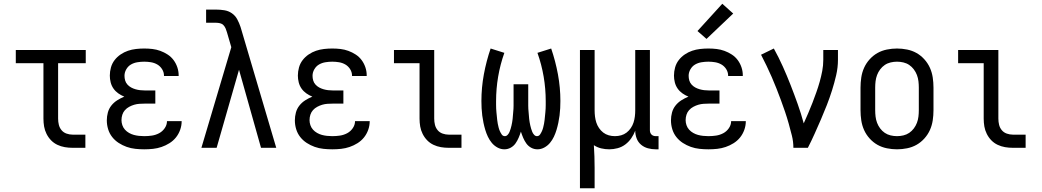

<svg xmlns="http://www.w3.org/2000/svg" viewBox="-20 -786 5540 1021"><path d="M366 0Q345 0 324.5 -3.5Q304 -7 285 -16Q266 -25 251.5 -40Q237 -55 227.5 -74Q218 -93 214.5 -113.5Q211 -134 211 -155V-450H64V-520H436V-450H289V-155Q289 -138 293 -122Q297 -106 307.5 -93.5Q318 -81 334 -75.5Q350 -70 366 -70H434V0Z M747 8Q724 8 700 5.5Q676 3 653.5 -5Q631 -13 611 -26Q591 -39 576.5 -57.5Q562 -76 555 -99Q548 -122 548 -146Q548 -167 553.5 -187.5Q559 -208 572 -224.5Q585 -241 603 -252.5Q621 -264 641 -272Q624 -279 609 -289.5Q594 -300 583.5 -315Q573 -330 568.5 -348Q564 -366 564 -384Q564 -406 570 -427.5Q576 -449 589.5 -466.5Q603 -484 621.5 -496.5Q640 -509 660.5 -516Q681 -523 703 -525.5Q725 -528 747 -528Q769 -528 790.5 -525.5Q812 -523 832.5 -515.5Q853 -508 871.5 -496Q890 -484 903 -466.5Q916 -449 923 -428Q930 -407 930 -386Q930 -385 930 -384Q930 -383 930 -382H852Q852 -383 852 -383.5Q852 -384 852 -384Q852 -402 842 -418Q832 -434 816.5 -443Q801 -452 783 -455Q765 -458 747 -458Q729 -458 710.5 -455Q692 -452 676.5 -443Q661 -434 651.5 -417.5Q642 -401 642 -383Q642 -370 645.5 -358Q649 -346 657.5 -336.5Q666 -327 677 -321Q688 -315 700 -311.5Q712 -308 724.5 -306.5Q737 -305 750 -305H806V-235H750Q736 -235 721.5 -234Q707 -233 693.5 -229Q680 -225 667 -218Q654 -211 644.5 -200.5Q635 -190 630.5 -176Q626 -162 626 -147Q626 -134 630.5 -120.5Q635 -107 644.5 -96.5Q654 -86 666.5 -79Q679 -72 692 -68.5Q705 -65 719 -63.5Q733 -62 747 -62Q768 -62 788 -65Q808 -68 826 -77.5Q844 -87 856 -104.5Q868 -122 868 -142Q868 -142 868 -142Q868 -142 868 -142H946Q946 -142 946 -141.5Q946 -141 946 -141Q946 -118 938 -95.5Q930 -73 915.5 -55Q901 -37 881 -24.5Q861 -12 839 -4.5Q817 3 794 5.5Q771 8 747 8Z M1051 0 1210 -535 1187 -614Q1184 -624 1180 -634Q1176 -644 1168.5 -652Q1161 -660 1150 -662.5Q1139 -665 1129 -665H1076V-735H1129Q1151 -735 1173 -731.5Q1195 -728 1213 -715.5Q1231 -703 1241.5 -683.5Q1252 -664 1259 -643Q1260 -640 1260.5 -638Q1261 -636 1262 -633L1449 0H1368L1251 -415L1132 0Z M1747 8Q1724 8 1700 5.5Q1676 3 1653.5 -5Q1631 -13 1611 -26Q1591 -39 1576.5 -57.5Q1562 -76 1555 -99Q1548 -122 1548 -146Q1548 -167 1553.5 -187.5Q1559 -208 1572 -224.5Q1585 -241 1603 -252.5Q1621 -264 1641 -272Q1624 -279 1609 -289.5Q1594 -300 1583.5 -315Q1573 -330 1568.5 -348Q1564 -366 1564 -384Q1564 -406 1570 -427.5Q1576 -449 1589.5 -466.5Q1603 -484 1621.5 -496.5Q1640 -509 1660.5 -516Q1681 -523 1703 -525.5Q1725 -528 1747 -528Q1769 -528 1790.5 -525.5Q1812 -523 1832.5 -515.5Q1853 -508 1871.5 -496Q1890 -484 1903 -466.5Q1916 -449 1923 -428Q1930 -407 1930 -386Q1930 -385 1930 -384Q1930 -383 1930 -382H1852Q1852 -383 1852 -383.5Q1852 -384 1852 -384Q1852 -402 1842 -418Q1832 -434 1816.5 -443Q1801 -452 1783 -455Q1765 -458 1747 -458Q1729 -458 1710.5 -455Q1692 -452 1676.5 -443Q1661 -434 1651.5 -417.5Q1642 -401 1642 -383Q1642 -370 1645.5 -358Q1649 -346 1657.5 -336.5Q1666 -327 1677 -321Q1688 -315 1700 -311.5Q1712 -308 1724.5 -306.5Q1737 -305 1750 -305H1806V-235H1750Q1736 -235 1721.5 -234Q1707 -233 1693.5 -229Q1680 -225 1667 -218Q1654 -211 1644.5 -200.5Q1635 -190 1630.5 -176Q1626 -162 1626 -147Q1626 -134 1630.5 -120.5Q1635 -107 1644.5 -96.5Q1654 -86 1666.5 -79Q1679 -72 1692 -68.5Q1705 -65 1719 -63.5Q1733 -62 1747 -62Q1768 -62 1788 -65Q1808 -68 1826 -77.5Q1844 -87 1856 -104.5Q1868 -122 1868 -142Q1868 -142 1868 -142Q1868 -142 1868 -142H1946Q1946 -142 1946 -141.5Q1946 -141 1946 -141Q1946 -118 1938 -95.5Q1930 -73 1915.5 -55Q1901 -37 1881 -24.5Q1861 -12 1839 -4.5Q1817 3 1794 5.5Q1771 8 1747 8Z M2366 0Q2345 0 2324.5 -3.5Q2304 -7 2285 -16Q2266 -25 2251.5 -40Q2237 -55 2227.5 -74Q2218 -93 2214.5 -113.5Q2211 -134 2211 -155V-450H2075V-520H2289V-155Q2289 -138 2293 -122Q2297 -106 2307.5 -93.5Q2318 -81 2334 -75.5Q2350 -70 2366 -70H2434V0Z M2662 8Q2643 8 2625.5 -1.5Q2608 -11 2595.5 -26Q2583 -41 2574.5 -59Q2566 -77 2560.5 -95.5Q2555 -114 2551 -133Q2547 -152 2544.5 -171.5Q2542 -191 2541 -210.5Q2540 -230 2540 -249Q2540 -320 2553 -390.5Q2566 -461 2589 -528L2662 -505Q2640 -443 2629 -378.5Q2618 -314 2618 -248Q2618 -238 2618 -228Q2618 -218 2618.5 -208Q2619 -198 2620 -188Q2621 -178 2622 -168Q2623 -158 2624 -148Q2625 -138 2627 -128Q2629 -118 2631.5 -108Q2634 -98 2638 -89Q2642 -80 2648 -71Q2654 -62 2665 -62Q2673 -62 2679.5 -69Q2686 -76 2689.5 -84.5Q2693 -93 2695.5 -101.5Q2698 -110 2700 -118.5Q2702 -127 2703.5 -136Q2705 -145 2706 -153.5Q2707 -162 2707.5 -171Q2708 -180 2709 -189Q2710 -198 2710.5 -207Q2711 -216 2711 -224.5Q2711 -233 2711 -242Q2711 -251 2711 -260V-338H2789V-260Q2789 -251 2789 -242Q2789 -233 2789 -224.5Q2789 -216 2789.5 -207Q2790 -198 2791 -189Q2792 -180 2792.5 -171Q2793 -162 2794 -153.5Q2795 -145 2796.5 -136Q2798 -127 2800 -118.5Q2802 -110 2804.5 -101.5Q2807 -93 2810.5 -84.5Q2814 -76 2820.5 -69Q2827 -62 2835 -62Q2846 -62 2852 -71Q2858 -80 2862 -89Q2866 -98 2868.5 -108Q2871 -118 2873 -128Q2875 -138 2876 -148Q2877 -158 2878 -168Q2879 -178 2880 -188Q2881 -198 2881.5 -208Q2882 -218 2882 -228Q2882 -238 2882 -248Q2882 -314 2871 -378.5Q2860 -443 2838 -505L2911 -528Q2934 -461 2947 -390.5Q2960 -320 2960 -249Q2960 -230 2959 -210.5Q2958 -191 2955.5 -171.5Q2953 -152 2949 -133Q2945 -114 2939.5 -95.5Q2934 -77 2925.5 -59Q2917 -41 2904.5 -26Q2892 -11 2874.5 -1.5Q2857 8 2838 8Q2820 8 2804.5 -0.5Q2789 -9 2779 -23Q2769 -37 2762 -53.5Q2755 -70 2750 -86Q2745 -70 2738 -53.5Q2731 -37 2721 -23Q2711 -9 2695.5 -0.5Q2680 8 2662 8Z M3064 215V-520H3142V-200Q3142 -183 3144 -166.5Q3146 -150 3151 -134.5Q3156 -119 3165.5 -105Q3175 -91 3188 -81Q3201 -71 3217 -66.5Q3233 -62 3250 -62Q3267 -62 3283 -66.5Q3299 -71 3312 -81Q3325 -91 3334.5 -105Q3344 -119 3349 -134.5Q3354 -150 3356 -166.5Q3358 -183 3358 -200V-520H3436V-93Q3436 -87 3438 -81Q3440 -75 3444.5 -70.5Q3449 -66 3455 -64Q3461 -62 3467 -62H3482V8H3467Q3446 8 3425.5 2.5Q3405 -3 3389 -16.5Q3373 -30 3365.5 -50Q3358 -70 3358 -91Q3350 -70 3337 -51Q3324 -32 3305.5 -18Q3287 -4 3264.5 2Q3242 8 3220 8Q3198 8 3177 3Q3156 -2 3138 -14Q3140 16 3141 46.5Q3142 77 3142 107V215Z M3747 8Q3724 8 3700 5.5Q3676 3 3653.5 -5Q3631 -13 3611 -26Q3591 -39 3576.5 -57.5Q3562 -76 3555 -99Q3548 -122 3548 -146Q3548 -167 3553.5 -187.5Q3559 -208 3572 -224.5Q3585 -241 3603 -252.5Q3621 -264 3641 -272Q3624 -279 3609 -289.5Q3594 -300 3583.5 -315Q3573 -330 3568.5 -348Q3564 -366 3564 -384Q3564 -406 3570 -427.5Q3576 -449 3589.5 -466.5Q3603 -484 3621.5 -496.5Q3640 -509 3660.5 -516Q3681 -523 3703 -525.5Q3725 -528 3747 -528Q3769 -528 3790.5 -525.5Q3812 -523 3832.5 -515.5Q3853 -508 3871.5 -496Q3890 -484 3903 -466.5Q3916 -449 3923 -428Q3930 -407 3930 -386Q3930 -385 3930 -384Q3930 -383 3930 -382H3852Q3852 -383 3852 -383.5Q3852 -384 3852 -384Q3852 -402 3842 -418Q3832 -434 3816.5 -443Q3801 -452 3783 -455Q3765 -458 3747 -458Q3729 -458 3710.5 -455Q3692 -452 3676.5 -443Q3661 -434 3651.5 -417.5Q3642 -401 3642 -383Q3642 -370 3645.5 -358Q3649 -346 3657.5 -336.5Q3666 -327 3677 -321Q3688 -315 3700 -311.5Q3712 -308 3724.5 -306.5Q3737 -305 3750 -305H3806V-235H3750Q3736 -235 3721.5 -234Q3707 -233 3693.5 -229Q3680 -225 3667 -218Q3654 -211 3644.5 -200.5Q3635 -190 3630.5 -176Q3626 -162 3626 -147Q3626 -134 3630.5 -120.5Q3635 -107 3644.5 -96.5Q3654 -86 3666.5 -79Q3679 -72 3692 -68.5Q3705 -65 3719 -63.5Q3733 -62 3747 -62Q3768 -62 3788 -65Q3808 -68 3826 -77.5Q3844 -87 3856 -104.5Q3868 -122 3868 -142Q3868 -142 3868 -142Q3868 -142 3868 -142H3946Q3946 -142 3946 -141.5Q3946 -141 3946 -141Q3946 -118 3938 -95.5Q3930 -73 3915.5 -55Q3901 -37 3881 -24.5Q3861 -12 3839 -4.5Q3817 3 3794 5.5Q3771 8 3747 8ZM3737 -579 3689 -621 3821 -766 3879 -714Z M4199 0Q4199 -33 4191 -65Q4183 -97 4174 -129Q4165 -161 4154.5 -192Q4144 -223 4132.5 -254Q4121 -285 4109 -315.5Q4097 -346 4084 -376Q4071 -406 4056.5 -436Q4042 -466 4027 -495L4095 -528Q4121 -481 4143 -432Q4165 -383 4184.5 -333Q4204 -283 4222 -232.5Q4240 -182 4254 -130Q4266 -157 4278 -184.5Q4290 -212 4300.5 -239.5Q4311 -267 4321 -295Q4331 -323 4339 -351.5Q4347 -380 4352.5 -409Q4358 -438 4358 -468V-520H4436V-468Q4436 -427 4426.5 -386Q4417 -345 4404.5 -305.5Q4392 -266 4377 -227.5Q4362 -189 4345.5 -151Q4329 -113 4312 -75Q4295 -37 4276 0Z M4750 8Q4723 8 4696 2.5Q4669 -3 4646 -16Q4623 -29 4604.5 -49.5Q4586 -70 4575 -94.5Q4564 -119 4560 -146Q4556 -173 4556 -200V-320Q4556 -347 4560 -374Q4564 -401 4575 -425.5Q4586 -450 4604.5 -470.5Q4623 -491 4646 -504Q4669 -517 4696 -522.5Q4723 -528 4750 -528Q4777 -528 4804 -522.5Q4831 -517 4854 -504Q4877 -491 4895.5 -470.5Q4914 -450 4925 -425.5Q4936 -401 4940 -374Q4944 -347 4944 -320V-200Q4944 -173 4940 -146Q4936 -119 4925 -94.5Q4914 -70 4895.5 -49.5Q4877 -29 4854 -16Q4831 -3 4804 2.5Q4777 8 4750 8ZM4750 -62Q4767 -62 4784 -66Q4801 -70 4815 -79.5Q4829 -89 4839.5 -103Q4850 -117 4856 -133Q4862 -149 4864 -166Q4866 -183 4866 -200V-320Q4866 -337 4864 -354Q4862 -371 4856 -387Q4850 -403 4839.5 -417Q4829 -431 4815 -440.5Q4801 -450 4784 -454Q4767 -458 4750 -458Q4733 -458 4716 -454Q4699 -450 4685 -440.5Q4671 -431 4660.5 -417Q4650 -403 4644 -387Q4638 -371 4636 -354Q4634 -337 4634 -320V-200Q4634 -183 4636 -166Q4638 -149 4644 -133Q4650 -117 4660.5 -103Q4671 -89 4685 -79.5Q4699 -70 4716 -66Q4733 -62 4750 -62Z M5366 0Q5345 0 5324.5 -3.5Q5304 -7 5285 -16Q5266 -25 5251.5 -40Q5237 -55 5227.5 -74Q5218 -93 5214.5 -113.5Q5211 -134 5211 -155V-450H5075V-520H5289V-155Q5289 -138 5293 -122Q5297 -106 5307.5 -93.5Q5318 -81 5334 -75.5Q5350 -70 5366 -70H5434V0Z"/></svg>

Font: Iosevka SS04
Style: Regular
Weight: 400
Monospace: yes
Designer: Belleve Invis
Foundry: Belleve Invis
Version: Version 19.0.0; ttfautohint (v1.8.4)